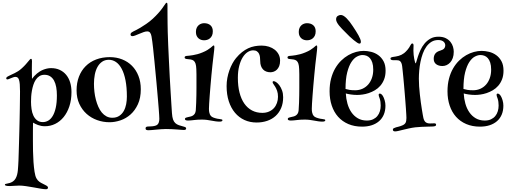

<svg xmlns="http://www.w3.org/2000/svg" viewBox="-20 -950 3657 1381"><path d="M210 -509.8Q210 -502.9 209.5 -487.8Q209 -472.7 209 -452.1Q209 -440.4 209.2 -433.6Q209.5 -426.8 209.5 -420.4Q209.5 -414.1 209.7 -405.8Q210 -397.5 210 -382.8Q225.6 -404.3 246.1 -421.4Q254.9 -428.7 265.6 -435.5Q276.4 -442.4 289.3 -447.8Q302.2 -453.1 316.7 -456.5Q331.1 -460 347.2 -460Q382.3 -460 409.7 -447.3Q437 -434.6 455.8 -411.9Q474.6 -389.2 484.4 -357.7Q494.1 -326.2 494.1 -288.1Q494.1 -231 479 -185.5Q463.9 -140.1 438 -108.2Q412.1 -76.2 377.4 -59.1Q342.8 -42 303.2 -42Q289.1 -42 276.6 -44.4Q264.2 -46.9 253.4 -50.8Q242.7 -54.7 233.6 -59.3Q224.6 -64 217.8 -67.9Q217.3 -47.9 217 -32.5Q216.8 -17.1 216.8 -2.4Q216.8 12.2 216.8 27.8Q216.8 43.5 216.8 64Q216.8 97.2 217.5 137.2Q218.3 177.2 220.9 215.6Q223.6 253.9 228.5 285.6Q233.4 317.4 242.2 333Q250.5 348.1 262.7 356.9Q274.9 365.7 287.1 371.1Q302.2 377.9 313.7 384.8Q325.2 391.6 325.2 398.9Q325.2 404.3 321.8 407.7Q318.4 411.1 310.1 411.1Q296.9 411.1 273.2 407Q249.5 402.8 221.9 397.9Q194.3 393.1 167 388.9Q139.6 384.8 119.1 384.8Q97.2 384.8 82.5 386.5Q67.9 388.2 51.8 388.2Q30.3 388.2 22.7 385.5Q15.1 382.8 15.1 378.9Q15.1 374.5 20 373Q24.9 371.6 33.2 370.1Q41.5 368.7 51.8 365.5Q62 362.3 73.2 355Q85 346.7 92 334.2Q99.1 321.8 103 306.6Q106.9 291.5 108.4 275.1Q109.9 258.8 110.8 243.2Q111.8 231 112.8 205.8Q113.8 180.7 114.7 147.2Q115.7 113.8 116.9 74.2Q118.2 34.7 119.1 -7.3Q120.1 -49.3 121.1 -91.1Q122.1 -132.8 122.6 -170.4Q123 -208 123.5 -239.5Q124 -271 124 -292Q124 -323.2 122.3 -343.5Q120.6 -363.8 116.7 -375.7Q112.8 -387.7 106.4 -392.3Q100.1 -397 90.8 -397Q83.5 -397 75.4 -394Q67.4 -391.1 59.3 -387.9Q51.3 -384.8 44.4 -381.8Q37.6 -378.9 33.2 -378.9Q24.9 -378.9 24.9 -387.2Q24.9 -390.1 27.8 -394Q30.8 -397.9 43 -403.8Q50.8 -408.2 61.5 -412.8Q72.3 -417.5 84.7 -423.6Q97.2 -429.7 110.6 -438.2Q124 -446.8 137.2 -459Q154.8 -475.1 165.8 -487.8Q176.8 -500.5 183.8 -509Q190.9 -517.6 195.1 -522.2Q199.2 -526.9 203.1 -526.9Q207.5 -526.9 208.7 -521.7Q210 -516.6 210 -509.8ZM299.8 -412.1Q278.8 -412.1 263.4 -402.3Q248 -392.6 237.3 -376.5Q226.6 -360.4 220 -339.8Q213.4 -319.3 209.5 -297.6Q205.6 -275.9 204.3 -255.1Q203.1 -234.4 203.1 -217.8Q203.1 -191.9 206.8 -165.8Q210.4 -139.6 220 -118.9Q229.5 -98.1 246.1 -85Q262.7 -71.8 288.1 -71.8Q308.1 -71.8 326.4 -82Q344.7 -92.3 358.6 -115Q372.6 -137.7 380.9 -174.6Q389.2 -211.4 389.2 -264.2Q389.2 -296.4 384.3 -323.5Q379.4 -350.6 368.7 -370.4Q357.9 -390.1 340.8 -401.1Q323.7 -412.1 299.8 -412.1Z M530.8 -299.8Q530.8 -354.5 547.9 -398.7Q564.9 -442.9 596.2 -474.1Q627.4 -505.4 671.6 -522.2Q715.8 -539.1 769.5 -539.1Q817.9 -539.1 858.6 -522.9Q899.4 -506.8 929.2 -476.8Q959 -446.8 975.8 -404.1Q992.7 -361.3 992.7 -308.1Q992.7 -245.1 971.9 -200.2Q951.2 -155.3 918.7 -126.5Q886.2 -97.7 846.2 -84.2Q806.2 -70.8 767.6 -70.8Q721.2 -70.8 678.5 -86.2Q635.7 -101.6 603 -130.9Q570.3 -160.2 550.5 -202.9Q530.8 -245.6 530.8 -299.8ZM762.7 -520Q734.9 -520 714.6 -506.1Q694.3 -492.2 681.2 -468.5Q668 -444.8 661.9 -413.3Q655.8 -381.8 655.8 -347.2Q655.8 -318.4 659.2 -289.1Q662.6 -259.8 669.7 -232.7Q676.8 -205.6 687.3 -181.9Q697.8 -158.2 712.4 -140.6Q727.1 -123 745.8 -113Q764.6 -103 787.6 -103Q817.4 -103 837.6 -116.5Q857.9 -129.9 870.1 -151.6Q882.3 -173.3 887.5 -200.4Q892.6 -227.5 892.6 -254.9Q892.6 -322.3 882.8 -372.1Q873 -421.9 855.5 -454.8Q837.9 -487.8 814.2 -503.9Q790.5 -520 762.7 -520Z M1184.6 -913.1Q1184.6 -907.7 1184.6 -887.7Q1184.6 -867.7 1184.8 -839.8Q1185.1 -812 1185.3 -780.3Q1185.5 -748.5 1186.5 -719.2Q1187.5 -678.2 1189.9 -624.5Q1192.4 -570.8 1195.1 -512.9Q1197.8 -455.1 1200.9 -396.5Q1204.1 -337.9 1207.3 -286.9Q1210.4 -235.8 1212.9 -196.3Q1215.3 -156.7 1216.8 -136.2Q1218.8 -107.4 1224.6 -90.8Q1230.5 -74.2 1241 -64.5Q1251.5 -54.7 1267.3 -49.3Q1283.2 -43.9 1305.7 -38.1Q1314 -35.6 1316.4 -32.7Q1318.8 -29.8 1318.8 -25.9Q1318.8 -21.5 1315.4 -18.3Q1312 -15.1 1302.7 -15.1Q1298.3 -15.1 1284.9 -16.1Q1271.5 -17.1 1253.4 -18.6Q1235.4 -20 1214.1 -21Q1192.9 -22 1172.9 -22Q1156.7 -22 1138.7 -20.5Q1120.6 -19 1103.5 -17.6Q1086.4 -16.1 1071.5 -14.6Q1056.6 -13.2 1046.9 -13.2Q1040 -13.2 1033.4 -15.6Q1026.9 -18.1 1026.9 -26.9Q1026.9 -40 1045.9 -40Q1058.6 -40 1074.5 -41.5Q1090.3 -43 1100.6 -46.9Q1108.9 -49.8 1113.8 -55.2Q1118.7 -60.5 1121.3 -67.1Q1124 -73.7 1125 -80.8Q1126 -87.9 1126 -95.2Q1126 -104 1124.8 -123.3Q1123.5 -142.6 1121.6 -168.5Q1119.6 -194.3 1116.9 -225.6Q1114.3 -256.8 1111.3 -289.8Q1108.4 -322.8 1105.5 -355.5Q1102.5 -388.2 1099.6 -417.5Q1096.7 -446.8 1094.5 -470.7Q1092.3 -494.6 1090.8 -509.8Q1088.4 -532.2 1085.9 -556.4Q1083.5 -580.6 1081.1 -604Q1078.6 -627.4 1075.7 -648.9Q1072.8 -670.4 1069.8 -688Q1066.9 -705.1 1059.8 -714.6Q1052.7 -724.1 1038.6 -724.1Q1027.3 -724.1 1012.5 -718.8Q997.6 -713.4 982.4 -707Q967.3 -700.7 953.9 -695.3Q940.4 -689.9 932.6 -689.9Q927.2 -689.9 923.1 -692.6Q918.9 -695.3 918.9 -702.1Q918.9 -711.4 928.7 -717.8Q933.1 -721.2 940.4 -724.6Q947.8 -728 959.7 -734.1Q971.7 -740.2 989.3 -750.5Q1006.8 -760.7 1031.7 -777.8Q1058.1 -795.9 1079.6 -815.9Q1101.1 -835.9 1117.9 -854.7Q1134.8 -873.5 1146.2 -889.2Q1157.7 -904.8 1163.6 -914.1Q1168.9 -921.4 1171.9 -925.8Q1174.8 -930.2 1178.7 -930.2Q1182.6 -930.2 1183.6 -924.6Q1184.6 -918.9 1184.6 -913.1Z M1447.8 -783.2Q1476.6 -783.2 1493.7 -768.1Q1510.7 -752.9 1510.7 -725.1Q1510.7 -706.5 1504.9 -694.1Q1499 -681.6 1489.7 -674.1Q1480.5 -666.5 1469.5 -663.3Q1458.5 -660.2 1447.8 -660.2Q1438.5 -660.2 1428.2 -663.1Q1418 -666 1409.2 -673.1Q1400.4 -680.2 1394.8 -691.7Q1389.2 -703.1 1389.2 -720.2Q1389.2 -738.3 1395 -750.2Q1400.9 -762.2 1409.7 -769.5Q1418.5 -776.9 1428.7 -780Q1439 -783.2 1447.8 -783.2ZM1517.1 -623Q1522 -623 1522 -611.8Q1522 -604.5 1520.3 -587.6Q1518.6 -570.8 1516.1 -551.8Q1512.2 -521.5 1508.3 -484.6Q1504.4 -447.8 1500.7 -408.9Q1497.1 -370.1 1493.9 -332Q1490.7 -293.9 1488.3 -261.5Q1485.8 -229 1484.4 -204.3Q1482.9 -179.7 1482.9 -168Q1482.9 -152.8 1484.9 -143.1Q1486.8 -133.3 1489.7 -127Q1492.7 -120.6 1496.3 -116.7Q1500 -112.8 1503.9 -109.9Q1508.3 -106.9 1514.6 -104.5Q1521 -102.1 1528.3 -99.9Q1535.6 -97.7 1543.2 -96.2Q1550.8 -94.7 1557.1 -94.2Q1567.4 -92.3 1573.7 -91.3Q1580.1 -90.3 1580.1 -85Q1580.1 -75.2 1559.1 -75.2Q1544.4 -75.2 1529.8 -77.4Q1515.1 -79.6 1499.8 -82.5Q1484.4 -85.4 1467.8 -87.6Q1451.2 -89.8 1432.1 -89.8Q1414.6 -89.8 1400.4 -88.9Q1386.2 -87.9 1374.5 -86.4Q1362.8 -85 1352.5 -84Q1342.3 -83 1332 -83Q1323.7 -83 1316.9 -85.2Q1310.1 -87.4 1310.1 -94.2Q1310.1 -101.1 1317.6 -103.8Q1325.2 -106.4 1333 -107.9Q1342.8 -109.9 1352.1 -112.3Q1361.3 -114.7 1368.9 -119.9Q1376.5 -125 1381.6 -133.5Q1386.7 -142.1 1388.2 -155.8Q1390.1 -182.6 1391.1 -210.4Q1392.1 -238.3 1392.6 -265.4Q1393.1 -292.5 1393.1 -318.1Q1393.1 -343.8 1393.1 -366.2Q1393.1 -393.1 1393.1 -415.3Q1393.1 -437.5 1392.1 -453.1Q1391.1 -478 1386.5 -492.2Q1381.8 -506.3 1373.3 -513.2Q1364.7 -520 1351.6 -522.2Q1338.4 -524.4 1319.8 -525.9Q1314.5 -526.9 1311.3 -529.3Q1308.1 -531.7 1308.1 -537.1Q1308.1 -546.4 1322.8 -547.9Q1330.1 -548.3 1341.3 -549.6Q1352.5 -550.8 1367.4 -553.2Q1382.3 -555.7 1399.9 -560.3Q1417.5 -564.9 1437 -573.2Q1458.5 -582 1472.4 -590.8Q1486.3 -599.6 1495.1 -606.7Q1503.9 -613.8 1508.8 -618.4Q1513.7 -623 1517.1 -623Z M1924.8 -430.2Q1909.2 -430.2 1895.8 -435.1Q1882.3 -439.9 1872.6 -450Q1862.8 -460 1857.2 -475.3Q1851.6 -490.7 1851.6 -511.2Q1851.6 -525.9 1849.9 -539.6Q1848.1 -553.2 1842.8 -564Q1837.4 -574.7 1827.4 -581.3Q1817.4 -587.9 1800.8 -587.9Q1780.8 -587.9 1761.2 -575.4Q1741.7 -563 1726.1 -538.1Q1710.4 -513.2 1700.7 -476.1Q1690.9 -439 1690.9 -390.1Q1690.9 -330.6 1702.9 -283.9Q1714.8 -237.3 1737.5 -204.8Q1760.3 -172.4 1793 -155.3Q1825.7 -138.2 1866.7 -138.2Q1893.6 -138.2 1914.8 -147.5Q1936 -156.7 1950.2 -172.4Q1964.4 -188 1971.9 -209.2Q1979.5 -230.5 1979.5 -253.9Q1979.5 -278.8 1973.4 -295.9Q1967.3 -313 1960.2 -325Q1953.1 -336.9 1947 -345Q1940.9 -353 1940.9 -358.9Q1940.9 -366.2 1948.7 -366.2Q1956.1 -366.2 1967.5 -358.4Q1979 -350.6 1990 -335.7Q2001 -320.8 2008.8 -299.3Q2016.6 -277.8 2016.6 -251Q2016.6 -207 2002.2 -173.1Q1987.8 -139.2 1962.4 -116Q1937 -92.8 1901.9 -80.8Q1866.7 -68.8 1825.7 -68.8Q1777.8 -68.8 1738.3 -86.9Q1698.7 -105 1670.2 -138.9Q1641.6 -172.9 1625.7 -221.4Q1609.9 -270 1609.9 -331.1Q1609.9 -360.4 1615.2 -389.2Q1620.6 -418 1629.9 -444.1Q1639.2 -470.2 1651.4 -492.7Q1663.6 -515.1 1677.7 -532.2Q1698.7 -557.6 1720.7 -575Q1742.7 -592.3 1765.4 -602.8Q1788.1 -613.3 1812.3 -617.7Q1836.4 -622.1 1861.8 -622.1Q1889.6 -622.1 1914.1 -614.3Q1938.5 -606.4 1956.3 -592.3Q1974.1 -578.1 1984.4 -558.3Q1994.6 -538.6 1994.6 -514.2Q1994.6 -490.7 1988.3 -474.9Q1981.9 -459 1971.7 -449Q1961.4 -439 1949 -434.6Q1936.5 -430.2 1924.8 -430.2Z M2187.5 -783.2Q2216.3 -783.2 2233.4 -768.1Q2250.5 -752.9 2250.5 -725.1Q2250.5 -706.5 2244.6 -694.1Q2238.8 -681.6 2229.5 -674.1Q2220.2 -666.5 2209.2 -663.3Q2198.2 -660.2 2187.5 -660.2Q2178.2 -660.2 2168 -663.1Q2157.7 -666 2148.9 -673.1Q2140.1 -680.2 2134.5 -691.7Q2128.9 -703.1 2128.9 -720.2Q2128.9 -738.3 2134.8 -750.2Q2140.6 -762.2 2149.4 -769.5Q2158.2 -776.9 2168.5 -780Q2178.7 -783.2 2187.5 -783.2ZM2256.8 -623Q2261.7 -623 2261.7 -611.8Q2261.7 -604.5 2260 -587.6Q2258.3 -570.8 2255.9 -551.8Q2252 -521.5 2248 -484.6Q2244.1 -447.8 2240.5 -408.9Q2236.8 -370.1 2233.6 -332Q2230.5 -293.9 2228 -261.5Q2225.6 -229 2224.1 -204.3Q2222.7 -179.7 2222.7 -168Q2222.7 -152.8 2224.6 -143.1Q2226.6 -133.3 2229.5 -127Q2232.4 -120.6 2236.1 -116.7Q2239.7 -112.8 2243.7 -109.9Q2248 -106.9 2254.4 -104.5Q2260.7 -102.1 2268.1 -99.9Q2275.4 -97.7 2283 -96.2Q2290.5 -94.7 2296.9 -94.2Q2307.1 -92.3 2313.5 -91.3Q2319.8 -90.3 2319.8 -85Q2319.8 -75.2 2298.8 -75.2Q2284.2 -75.2 2269.5 -77.4Q2254.9 -79.6 2239.5 -82.5Q2224.1 -85.4 2207.5 -87.6Q2190.9 -89.8 2171.9 -89.8Q2154.3 -89.8 2140.1 -88.9Q2126 -87.9 2114.3 -86.4Q2102.5 -85 2092.3 -84Q2082 -83 2071.8 -83Q2063.5 -83 2056.6 -85.2Q2049.8 -87.4 2049.8 -94.2Q2049.8 -101.1 2057.4 -103.8Q2064.9 -106.4 2072.8 -107.9Q2082.5 -109.9 2091.8 -112.3Q2101.1 -114.7 2108.6 -119.9Q2116.2 -125 2121.3 -133.5Q2126.5 -142.1 2127.9 -155.8Q2129.9 -182.6 2130.9 -210.4Q2131.8 -238.3 2132.3 -265.4Q2132.8 -292.5 2132.8 -318.1Q2132.8 -343.8 2132.8 -366.2Q2132.8 -393.1 2132.8 -415.3Q2132.8 -437.5 2131.8 -453.1Q2130.9 -478 2126.2 -492.2Q2121.6 -506.3 2113 -513.2Q2104.5 -520 2091.3 -522.2Q2078.1 -524.4 2059.6 -525.9Q2054.2 -526.9 2051 -529.3Q2047.9 -531.7 2047.9 -537.1Q2047.9 -546.4 2062.5 -547.9Q2069.8 -548.3 2081.1 -549.6Q2092.3 -550.8 2107.2 -553.2Q2122.1 -555.7 2139.6 -560.3Q2157.2 -564.9 2176.8 -573.2Q2198.2 -582 2212.2 -590.8Q2226.1 -599.6 2234.9 -606.7Q2243.7 -613.8 2248.5 -618.4Q2253.4 -623 2256.8 -623Z M2734.4 -258.8Q2741.2 -247.6 2746.8 -228.5Q2752.4 -209.5 2752.4 -189.9Q2752.4 -154.3 2740.7 -126.2Q2729 -98.1 2707 -78.9Q2685.1 -59.6 2654.1 -49.3Q2623 -39.1 2584.5 -39.1Q2528.8 -39.1 2485.1 -57.9Q2441.4 -76.7 2411.6 -110.4Q2381.8 -144 2366.2 -190.7Q2350.6 -237.3 2350.6 -293Q2350.6 -343.3 2361.3 -384.3Q2372.1 -425.3 2390.6 -457.5Q2409.2 -489.7 2433.6 -513.7Q2458 -537.6 2485.4 -553.2Q2512.7 -568.8 2541 -576.4Q2569.3 -584 2595.7 -584Q2621.6 -584 2649.4 -577.1Q2677.2 -570.3 2700.4 -553.7Q2723.6 -537.1 2738.5 -510Q2753.4 -482.9 2753.4 -441.9Q2753.4 -406.2 2742.9 -379.4Q2732.4 -352.5 2715.3 -333Q2698.2 -313.5 2676.5 -300.8Q2654.8 -288.1 2632.1 -280.5Q2609.4 -272.9 2587.6 -270Q2565.9 -267.1 2549.3 -267.1Q2525.4 -267.1 2502.7 -270.5Q2480 -273.9 2467.3 -277.8Q2469.2 -239.7 2479.2 -204.3Q2489.3 -168.9 2507.8 -142.1Q2526.4 -115.2 2554 -99.1Q2581.5 -83 2618.7 -83Q2644.5 -83 2663.3 -91.8Q2682.1 -100.6 2694.3 -115.5Q2706.5 -130.4 2712.4 -149.9Q2718.3 -169.4 2718.3 -190.9Q2718.3 -203.6 2716.6 -217.3Q2714.8 -231 2710.4 -243.2Q2707.5 -250.5 2705.6 -256.8Q2703.6 -263.2 2703.6 -267.1Q2703.6 -276.9 2712.4 -276.9Q2716.8 -276.9 2722.9 -272.5Q2729 -268.1 2734.4 -258.8ZM2465.3 -310.1Q2478 -306.2 2494.1 -303.5Q2510.3 -300.8 2534.7 -300.8Q2563 -300.8 2586.9 -311.5Q2610.8 -322.3 2627.9 -341.6Q2645 -360.8 2654.8 -388.2Q2664.6 -415.5 2664.6 -449.2Q2664.6 -479 2658 -499.3Q2651.4 -519.5 2640.6 -531.7Q2629.9 -543.9 2616 -549.1Q2602.1 -554.2 2587.4 -554.2Q2568.8 -554.2 2547.4 -543Q2525.9 -531.7 2507.6 -503.9Q2489.3 -476.1 2477.3 -429Q2465.3 -381.8 2465.3 -310.1ZM2431.6 -842.3Q2440.9 -842.3 2451.4 -835.9Q2461.9 -829.6 2472.9 -818.6Q2483.9 -807.6 2495.1 -793.2Q2506.3 -778.8 2516.6 -762.7Q2528.3 -745.1 2539.1 -728.3Q2549.8 -711.4 2557.9 -696.8Q2565.9 -682.1 2570.8 -670.2Q2575.7 -658.2 2575.7 -649.4Q2575.7 -644 2573.2 -640.1Q2570.8 -636.2 2565.4 -636.2Q2559.6 -636.2 2548.6 -643.3Q2537.6 -650.4 2523.7 -661.9Q2509.8 -673.3 2494.1 -688Q2478.5 -702.6 2463.9 -718.3Q2452.1 -730 2440.2 -742.2Q2428.2 -754.4 2418.7 -766.4Q2409.2 -778.3 2403.3 -789.6Q2397.5 -800.8 2397.5 -810.5Q2397.5 -827.1 2408.2 -834.7Q2418.9 -842.3 2431.6 -842.3Z M2954.6 -623Q2954.6 -617.2 2954.1 -606.7Q2953.6 -596.2 2953.6 -585Q2953.6 -570.8 2955.3 -554.9Q2957 -539.1 2959.7 -525.6Q2962.4 -512.2 2965.1 -503.2Q2967.8 -494.1 2969.7 -494.1Q2971.7 -494.1 2975.3 -508.3Q2979 -522.5 2986.1 -543.9Q2993.2 -565.4 3004.4 -590.1Q3015.6 -614.7 3033.2 -636.2Q3050.8 -657.7 3075.4 -671.9Q3100.1 -686 3133.8 -686Q3165 -686 3186.3 -675.3Q3207.5 -664.6 3220.2 -648.4Q3232.9 -632.3 3238.3 -613.5Q3243.7 -594.7 3243.7 -578.1Q3243.7 -552.2 3236.8 -533Q3230 -513.7 3218.5 -501Q3207 -488.3 3192.4 -481.7Q3177.7 -475.1 3162.6 -475.1Q3134.8 -475.1 3117.2 -488.3Q3099.6 -501.5 3099.6 -526.9Q3099.6 -540.5 3103.3 -550.3Q3106.9 -560.1 3113 -566.9Q3119.1 -573.7 3127.7 -578.4Q3136.2 -583 3146.5 -585.9Q3167.5 -592.3 3175 -601.6Q3182.6 -610.8 3182.6 -623Q3182.6 -630.4 3179.9 -637.2Q3177.2 -644 3171.1 -649.7Q3165 -655.3 3155.5 -658.7Q3146 -662.1 3132.3 -662.1Q3104.5 -662.1 3083.5 -649.2Q3062.5 -636.2 3046.9 -614.5Q3031.2 -592.8 3021 -564.5Q3010.7 -536.1 3004.4 -505.1Q2998 -474.1 2995.4 -442.6Q2992.7 -411.1 2992.7 -383.8Q2992.7 -358.9 2994.6 -329.8Q2996.6 -300.8 2999.8 -271.5Q3002.9 -242.2 3006.8 -214.4Q3010.7 -186.5 3014.4 -163.6Q3018.1 -140.6 3021 -124Q3023.9 -107.4 3025.4 -101.1Q3030.8 -79.1 3042.2 -70.6Q3053.7 -62 3072.8 -62Q3081.1 -62 3090.1 -62.5Q3099.1 -63 3103.5 -63Q3116.7 -63 3116.7 -53.2Q3116.7 -45.4 3109.4 -43Q3103.5 -40.5 3088.6 -40Q3073.7 -39.6 3054 -39.1Q3034.2 -38.6 3011.2 -37.6Q2988.3 -36.6 2966.8 -34.2Q2942.9 -31.2 2920.4 -26.1Q2897.9 -21 2878.9 -16.4Q2859.9 -11.7 2845.2 -8.3Q2830.6 -4.9 2821.8 -4.9Q2812.5 -4.9 2809.1 -8.8Q2805.7 -12.7 2805.7 -17.1Q2805.7 -24.4 2811.8 -27.6Q2817.9 -30.8 2828.6 -34.2Q2836.9 -36.6 2848.4 -39.3Q2859.9 -42 2875.5 -48.8Q2891.1 -55.7 2897.2 -67.1Q2903.3 -78.6 2903.3 -102.1Q2903.3 -109.4 2902.3 -126.7Q2901.4 -144 2899.7 -168Q2897.9 -191.9 2895.8 -220.5Q2893.6 -249 2891.1 -279.1Q2888.7 -309.1 2886 -338.9Q2883.3 -368.7 2880.9 -394.8Q2878.4 -420.9 2876.2 -441.4Q2874 -461.9 2872.6 -474.1Q2870.6 -488.8 2866.7 -497.3Q2862.8 -505.9 2857.4 -510.3Q2852.1 -514.6 2845 -515.9Q2837.9 -517.1 2829.6 -517.1H2809.6Q2807.1 -517.1 2803.5 -517.3Q2799.8 -517.6 2796.4 -518.8Q2793 -520 2790.8 -522.5Q2788.6 -524.9 2788.6 -528.8Q2788.6 -534.2 2793 -536.6Q2797.4 -539.1 2803.7 -540Q2828.1 -543 2847.9 -548.3Q2867.7 -553.7 2886.7 -567.9Q2898.4 -577.1 2911.4 -592.5Q2924.3 -607.9 2932.6 -625Q2938.5 -637.2 2945.3 -637.2Q2951.7 -637.2 2953.1 -632.3Q2954.6 -627.4 2954.6 -623Z M3582.5 -258.8Q3589.4 -247.6 3595 -228.5Q3600.6 -209.5 3600.6 -189.9Q3600.6 -154.3 3588.9 -126.2Q3577.1 -98.1 3555.2 -78.9Q3533.2 -59.6 3502.2 -49.3Q3471.2 -39.1 3432.6 -39.1Q3377 -39.1 3333.3 -57.9Q3289.6 -76.7 3259.8 -110.4Q3230 -144 3214.4 -190.7Q3198.7 -237.3 3198.7 -293Q3198.7 -343.3 3209.5 -384.3Q3220.2 -425.3 3238.8 -457.5Q3257.3 -489.7 3281.7 -513.7Q3306.2 -537.6 3333.5 -553.2Q3360.8 -568.8 3389.2 -576.4Q3417.5 -584 3443.8 -584Q3469.7 -584 3497.6 -577.1Q3525.4 -570.3 3548.6 -553.7Q3571.8 -537.1 3586.7 -510Q3601.6 -482.9 3601.6 -441.9Q3601.6 -406.2 3591.1 -379.4Q3580.6 -352.5 3563.5 -333Q3546.4 -313.5 3524.7 -300.8Q3502.9 -288.1 3480.2 -280.5Q3457.5 -272.9 3435.8 -270Q3414.1 -267.1 3397.5 -267.1Q3373.5 -267.1 3350.8 -270.5Q3328.1 -273.9 3315.4 -277.8Q3317.4 -239.7 3327.4 -204.3Q3337.4 -168.9 3356 -142.1Q3374.5 -115.2 3402.1 -99.1Q3429.7 -83 3466.8 -83Q3492.7 -83 3511.5 -91.8Q3530.3 -100.6 3542.5 -115.5Q3554.7 -130.4 3560.5 -149.9Q3566.4 -169.4 3566.4 -190.9Q3566.4 -203.6 3564.7 -217.3Q3563 -231 3558.6 -243.2Q3555.7 -250.5 3553.7 -256.8Q3551.8 -263.2 3551.8 -267.1Q3551.8 -276.9 3560.5 -276.9Q3564.9 -276.9 3571 -272.5Q3577.1 -268.1 3582.5 -258.8ZM3313.5 -310.1Q3326.2 -306.2 3342.3 -303.5Q3358.4 -300.8 3382.8 -300.8Q3411.1 -300.8 3435.1 -311.5Q3459 -322.3 3476.1 -341.6Q3493.2 -360.8 3502.9 -388.2Q3512.7 -415.5 3512.7 -449.2Q3512.7 -479 3506.1 -499.3Q3499.5 -519.5 3488.8 -531.7Q3478 -543.9 3464.1 -549.1Q3450.2 -554.2 3435.5 -554.2Q3417 -554.2 3395.5 -543Q3374 -531.7 3355.7 -503.9Q3337.4 -476.1 3325.4 -429Q3313.5 -381.8 3313.5 -310.1Z"/></svg>

Font: Henny Penny
Style: Regular
Weight: 400
Version: Version 1.001